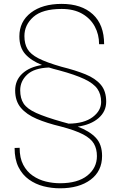

<svg xmlns="http://www.w3.org/2000/svg" viewBox="-20 -741 637 1002"><path d="M512.7 72.8Q512.7 152.3 452.6 197Q392.6 241.7 293 241.7Q249 241.7 207 231Q165 220.2 130.9 195.8Q96.7 171.4 76.4 130.9Q56.2 90.3 56.2 31.2L82.5 30.3Q82.5 83.5 101.3 119.1Q120.1 154.8 151.1 176Q182.1 197.3 219.2 206.3Q256.3 215.3 293 215.3Q385.7 215.3 435.8 175.3Q485.8 135.3 485.8 73.7Q485.8 36.1 470.2 9Q454.6 -18.1 413.8 -39.6Q373 -61 296.4 -81.1Q225.1 -98.1 171.6 -120.8Q118.2 -143.6 88.6 -178.7Q59.1 -213.9 59.1 -269Q59.1 -322.3 96.4 -356.9Q133.8 -391.6 199.2 -401.9Q142.6 -424.3 111.8 -458.7Q81.1 -493.2 81.1 -551.3Q81.1 -628.4 141.1 -674.6Q201.2 -720.7 301.8 -720.7Q405.3 -720.7 464.4 -666.5Q523.4 -612.3 523.4 -510.3H497.1Q497.1 -561 474.6 -602.8Q452.1 -644.5 408.7 -669.4Q365.2 -694.3 301.8 -694.3Q201.2 -694.3 154.3 -652.8Q107.4 -611.3 107.4 -552.7Q107.4 -512.7 123.3 -485.4Q139.2 -458 180.9 -436.5Q222.7 -415 300.8 -392.6Q373.5 -374.5 425.8 -353.3Q478 -332 506.1 -298.8Q534.2 -265.6 534.2 -210.4Q534.2 -159.2 494.1 -124.5Q454.1 -89.8 385.7 -80.1Q446.8 -57.1 479.7 -22.5Q512.7 12.2 512.7 72.8ZM304.7 -105Q322.8 -100.1 338.4 -95.7Q419.4 -96.7 463.6 -129.9Q507.8 -163.1 507.8 -209Q507.8 -249.5 488 -277.6Q468.3 -305.7 420.4 -328.4Q372.6 -351.1 288.1 -374Q258.3 -381.3 235.4 -388.7Q158.2 -385.7 121.8 -351.6Q85.4 -317.4 85.4 -270Q85.4 -227.5 103.5 -200.2Q121.6 -172.9 169.2 -151.4Q216.8 -129.9 304.7 -105Z"/></svg>

Font: Vazirmatn RD UI Thin
Style: Regular
Weight: 100
Designer: Saber Rastikerdar
Foundry: Saber Rastikerdar
Version: Version 33.003